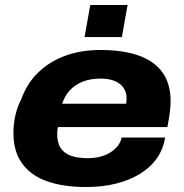

<svg xmlns="http://www.w3.org/2000/svg" viewBox="-20 -740 740 772"><path d="M326 12Q235 12 169.5 -11Q104 -34 69 -82.5Q34 -131 34 -205Q34 -243 42 -277Q50 -311 65 -340Q88 -404 133 -448Q178 -492 241.5 -515.5Q305 -539 384 -539Q475 -539 538 -516.5Q601 -494 633.5 -448.5Q666 -403 666 -333Q666 -317 663.5 -293.5Q661 -270 653 -229H213Q211 -222 210.5 -214.5Q210 -207 210 -200Q210 -167 223.5 -145.5Q237 -124 264.5 -114Q292 -104 332 -104Q358 -104 381 -109.5Q404 -115 422 -126Q440 -137 452.5 -152Q465 -167 469 -187H644Q636 -139 610 -102.5Q584 -66 542 -40.5Q500 -15 445.5 -1.5Q391 12 326 12ZM230 -323H487Q488 -329 488.5 -334.5Q489 -340 489 -344Q489 -370 476 -388Q463 -406 439.5 -415Q416 -424 385 -424Q343 -424 312 -411.5Q281 -399 260.5 -376.5Q240 -354 230 -323ZM320 -591 343 -720H493L470 -591Z"/></svg>

Font: Archivo SemiExpanded ExtraBold
Style: Italic
Weight: 800
Width: 6
Italic angle: -10°
Designer: Hector Gatti
Foundry: Omnibus-Type
Version: Version 2.001